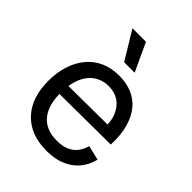

<svg xmlns="http://www.w3.org/2000/svg" viewBox="-216 -868 996 996"><g transform="rotate(45 282.0 -369.5)"><path d="M301 13Q240 13 193.5 -5.5Q147 -24 115 -59Q83 -94 67 -142Q51 -190 51 -250Q51 -311 67 -362Q83 -413 114 -451Q145 -489 190 -509.5Q235 -530 293 -530Q344 -530 386 -513Q428 -496 457.5 -460.5Q487 -425 502 -371.5Q517 -318 514 -246L108 -243V-305L459 -308L428 -266Q433 -329 416 -370Q399 -411 367.5 -432Q336 -453 293 -453Q247 -453 212 -429Q177 -405 158.5 -360Q140 -315 140 -251Q140 -159 181 -110.5Q222 -62 302 -62Q334 -62 357.5 -69.5Q381 -77 397.5 -90.5Q414 -104 424.5 -122Q435 -140 441 -161L521 -142Q512 -106 493.5 -77.5Q475 -49 447.5 -29Q420 -9 384 2Q348 13 301 13ZM261 -597 167 -752H266L338 -597Z"/></g></svg>

Font: Bricolage Grotesque
Style: Regular
Weight: 400
Designer: Mathieu Triay
Foundry: Atelier Triay
Version: Version 1.001;gftools[0.9.33.dev8+g029e19f]